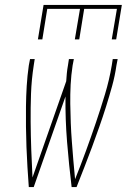

<svg xmlns="http://www.w3.org/2000/svg" viewBox="-20 -760 540 780"><path d="M134 -600 157 -740H475L452 -600H434L455 -724H322L302 -600H284L305 -724H172L152 -600ZM97 0Q94 -41 91.5 -81.5Q89 -122 87.5 -163Q86 -204 85.5 -245Q85 -286 85.5 -327.5Q86 -369 88.5 -410.5Q91 -452 97 -494L102 -520H121L117 -494Q108 -436 106 -379Q104 -322 104.5 -265Q105 -208 107 -151.5Q109 -95 112 -39L249 -430Q250 -446 251.5 -462Q253 -478 256 -494L260 -520H280L275 -494Q269 -455 267 -416Q265 -377 265.5 -338Q266 -299 267.5 -260.5Q269 -222 272 -184Q275 -146 278 -108Q281 -70 285 -32Q308 -89 329 -146.5Q350 -204 369.5 -261.5Q389 -319 406.5 -377Q424 -435 434 -494L438 -520H458L453 -494Q447 -452 435.5 -410.5Q424 -369 411 -327.5Q398 -286 383.5 -245Q369 -204 354 -163Q339 -122 323 -81.5Q307 -41 291 0H271Q260 -91 252.5 -183Q245 -275 246 -368L117 0Z"/></svg>

Font: Iosevka SS04 Thin Oblique
Style: Regular
Weight: 100
Italic angle: -9°
Monospace: yes
Designer: Belleve Invis
Foundry: Belleve Invis
Version: Version 19.0.0; ttfautohint (v1.8.4)